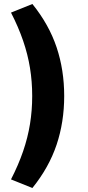

<svg xmlns="http://www.w3.org/2000/svg" viewBox="-20 -743 438 960"><path d="M142 197 35 154Q72 82 95.5 13.5Q119 -55 130 -123Q141 -191 141 -263Q141 -335 130 -403Q119 -471 95.5 -539.5Q72 -608 35 -680L142 -723Q225 -620 263 -506.5Q301 -393 301 -263Q301 -133 263 -19.5Q225 94 142 197Z"/></svg>

Font: Nunito Sans 8pt ExtraBold
Style: Regular
Weight: 800
Version: Version 3.101;gftools[0.9.27]